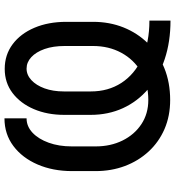

<svg xmlns="http://www.w3.org/2000/svg" viewBox="18 -796 790 867"><g transform="rotate(-90 413.5 -363.0)"><path d="M753.6 -83.8V11.4Q658 11.4 579.7 -14.7Q501.4 -40.8 445 -89Q388.5 -137.1 358.1 -203.3Q327.8 -269.5 327.8 -349.4V-468.8Q327.8 -544.7 353.7 -605.5Q379.6 -666.2 426.3 -701.7Q473 -737.2 535.5 -737.2Q598.7 -737.2 646.7 -701.5Q694.6 -665.8 721.2 -603Q747.9 -540.1 747.9 -458.8V-338.1Q747.9 -264.2 722.7 -201Q697.4 -137.8 650.7 -90.4Q604 -43 539.1 -16.5Q474.1 9.9 394.9 9.9Q322.8 9.9 263.8 -15.6Q204.9 -41.2 162.5 -87.2Q120 -133.2 96.9 -194.4Q73.9 -255.7 73.9 -326.7V-433.2Q73.9 -519.5 103.7 -588.6Q133.5 -657.7 187.1 -698Q240.8 -738.3 312.1 -738.3V-638.5Q275.9 -638.5 247.3 -611.7Q218.8 -584.9 202.1 -538.7Q185.4 -492.5 185.4 -434.3V-326.7Q185.4 -258.9 212 -205.1Q238.6 -151.3 285.9 -120Q333.1 -88.8 394.9 -88.8Q468 -88.8 522.9 -121.6Q577.8 -154.5 608.3 -210.9Q638.8 -267.4 638.8 -338.1V-466.3Q638.8 -518.5 625.2 -557.2Q611.5 -595.9 588.4 -617.2Q565.3 -638.5 536.6 -638.5Q508.2 -638.5 484.7 -616.8Q461.3 -595.2 447.4 -557.2Q433.6 -519.2 433.6 -470.2V-348.4Q433.6 -269.9 472.1 -210.4Q510.7 -150.9 582.4 -117.4Q654.1 -83.8 753.6 -83.8Z"/></g></svg>

Font: InterMG Medium
Style: Regular
Weight: 500
Designer: Rasmus Andersson
Foundry: rsms
Version: Version 3.019;December 26, 2023;FontCreator 15.0.0.2955 64-b